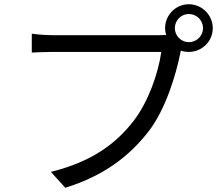

<svg xmlns="http://www.w3.org/2000/svg" viewBox="-20 -851 1040 906"><path d="M805 -718C805 -755 835 -785 871 -785C908 -785 938 -755 938 -718C938 -682 908 -652 871 -652C835 -652 805 -682 805 -718ZM759 -718C759 -707 761 -696 764 -686L732 -685C686 -685 287 -685 230 -685C197 -685 158 -688 130 -692V-603C156 -604 190 -606 230 -606C287 -606 683 -606 741 -606C728 -510 681 -371 610 -280C527 -173 414 -88 220 -40L288 35C472 -22 591 -115 682 -232C761 -335 810 -496 831 -601L833 -612C845 -608 858 -606 871 -606C933 -606 984 -656 984 -718C984 -780 933 -831 871 -831C809 -831 759 -780 759 -718Z"/></svg>

Font: Noto Sans KR
Style: Regular
Weight: 400
Designer: Ryoko NISHIZUKA 西塚涼子 (kana, bopomofo & ideographs); Paul D. Hunt (Latin, Greek & Cyrillic); Sandoll Communications 산돌커뮤니
Foundry: Adobe
Version: Version 2.004;hotconv 1.0.118;makeotfexe 2.5.65603